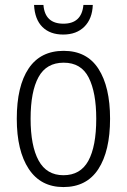

<svg xmlns="http://www.w3.org/2000/svg" viewBox="-20 -748 514 778"><path d="M426 -267Q426 -136 378.5 -63Q331 10 237 10Q145 10 96.5 -63.5Q48 -137 48 -267Q48 -399 96 -470.5Q144 -542 238 -542Q332 -542 379 -469Q426 -396 426 -267ZM104 -267Q104 -157 136.5 -97.5Q169 -38 237 -38Q306 -38 338 -96.5Q370 -155 370 -267Q370 -373 339.5 -433.5Q309 -494 238 -494Q168 -494 136 -435.5Q104 -377 104 -267ZM356 -728Q354 -672 322 -640Q290 -608 236 -608Q183 -608 152 -638.5Q121 -669 118 -728H156Q162 -652 237 -652Q311 -652 318 -728Z"/></svg>

Font: Noto Sans Condensed Light
Style: Regular
Weight: 300
Width: 3
Designer: Monotype Design Team
Foundry: Monotype Imaging Inc.
Version: Version 2.013; ttfautohint (v1.8.4.7-5d5b)